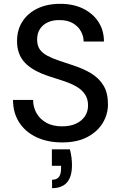

<svg xmlns="http://www.w3.org/2000/svg" viewBox="-20 -732 633 1003"><path d="M305 12Q228 12 170 -15.5Q112 -43 80 -93Q48 -143 48 -210H153Q153 -172 171 -140.5Q189 -109 222.5 -90.5Q256 -72 304 -72Q347 -72 377 -86Q407 -100 423.5 -124.5Q440 -149 440 -181Q440 -215 424 -239Q408 -263 380.5 -279Q353 -295 316.5 -307.5Q280 -320 238 -333Q151 -361 110 -404.5Q69 -448 69 -517Q69 -576 97 -619.5Q125 -663 175.5 -687.5Q226 -712 295 -712Q363 -712 414 -687Q465 -662 494 -618Q523 -574 523 -515H417Q417 -542 403 -568Q389 -594 361 -610.5Q333 -627 292 -627Q258 -628 231 -616Q204 -604 189 -581Q174 -558 174 -526Q174 -494 187.5 -474.5Q201 -455 227 -441Q253 -427 287.5 -415.5Q322 -404 364 -390Q416 -373 456.5 -348.5Q497 -324 520.5 -285.5Q544 -247 544 -187Q544 -135 517 -90Q490 -45 437 -16.5Q384 12 305 12ZM252 251V207Q277 207 288 192Q299 177 299 148V134H251V48H345Q351 70 353.5 91Q356 112 356 130Q356 192 329.5 221.5Q303 251 252 251Z"/></svg>

Font: DM Sans 10pt Medium
Style: Regular
Weight: 500
Version: Version 4.004;gftools[0.9.30]